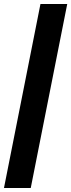

<svg xmlns="http://www.w3.org/2000/svg" viewBox="-20 -828 359 968"><path d="M0 120 184 -808H319L135 120Z"/></svg>

Font: Encode Sans Condensed
Style: Bold
Weight: 700
Width: 3
Designer: Multiple Designers
Foundry: Impallari Type
Version: Version 3.000; ttfautohint (v1.8.3) -l 8 -r 50 -G 200 -x 14 